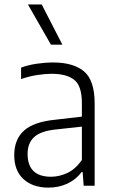

<svg xmlns="http://www.w3.org/2000/svg" viewBox="-20 -828 510 856"><path d="M196 8.5Q126.5 8.5 85 -29.2Q43.5 -67 43.5 -136Q43.5 -206.5 86.8 -245.5Q130 -284.5 224 -294L345 -308V-368.5Q345 -445.5 310.8 -472.2Q276.5 -499 210.5 -499Q181.5 -499 145.8 -493.5Q110 -488 74 -475.5V-526.5Q104.5 -538 143.2 -543.8Q182 -549.5 216.5 -549.5Q307 -549.5 354.5 -509.8Q402 -470 402 -366.5V0H353L348.5 -61H344Q318.5 -27 280 -9.2Q241.5 8.5 196 8.5ZM103 -142Q103 -40 208 -40Q243.5 -40 280 -56.8Q316.5 -73.5 345 -115V-263.5L226.5 -250.5Q161.5 -243.5 132.2 -216.8Q103 -190 103 -142ZM207 -629 104.5 -808H166L258 -629Z"/></svg>

Font: Encode Sans SemiCondensed SemiCondensed Light
Style: Regular
Weight: 300
Width: 4
Designer: Multiple Designers
Foundry: Impallari Type
Version: Version 3.000; ttfautohint (v1.8.3) -l 8 -r 50 -G 200 -x 14 